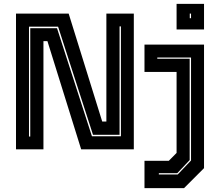

<svg xmlns="http://www.w3.org/2000/svg" viewBox="-20 -770 1134 990"><path d="M129.5 -66H136V-624.5H274L454 -67.5H603.5V-634H596.5V-75H459.5L279.5 -632.5H129.5ZM62.5 0V-700H334L507 -143.5H528.5V-700H670V0H398.5L224.5 -558H204V0ZM725 200V59H850.5L890.5 18.5V-399H725V-540H1032V97L929 200ZM799 129.5H896.5L965 57.5V-473.5H791V-467H958V55.5L894 123H799ZM890.5 -618V-750H1032V-618ZM958.5 -676H965V-700H958.5Z"/></svg>

Font: Tourney ExtraBold
Style: Regular
Weight: 800
Designer: Tyler Finck
Foundry: Etcetera Type Co
Version: Version 1.015